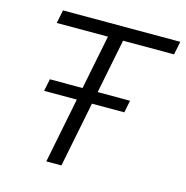

<svg xmlns="http://www.w3.org/2000/svg" viewBox="-104 -798 865 895"><g transform="rotate(15 328.5 -350.0)"><path d="M198 0 325 -636H78L91 -700H657L644 -636H398L271 0ZM103 -315 115 -374H502L490 -315Z"/></g></svg>

Font: MOST Montserrat
Style: Italic
Weight: 400
Italic angle: -11.3°
Designer: Julieta Ulanovsky
Foundry: Julieta Ulanovsky
Version: Version 8.000;March 11, 2024;FontCreator 15.0.0.2926 64-bit